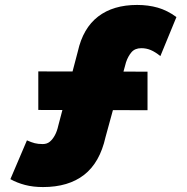

<svg xmlns="http://www.w3.org/2000/svg" viewBox="-20 -726 758 777"><path d="M154 31Q114 31 81.5 22.5Q49 14 22 -1L89 -158Q107 -150 120.5 -146.5Q134 -143 153 -143Q170 -143 181.5 -152.5Q193 -162 202 -178.5Q211 -195 216 -218L295 -518Q316 -612 377 -659Q438 -706 535 -706Q580 -706 618.5 -695Q657 -684 694 -657L629 -499Q608 -516 590 -523.5Q572 -531 552 -531Q526 -531 512 -514.5Q498 -498 490 -474L407 -171Q384 -68 320.5 -18.5Q257 31 154 31ZM135 -281V-437L577 -436V-280Z"/></svg>

Font: Lexend Exa ExtraBold
Style: Regular
Weight: 800
Designer: Bonnie Shaver-Troup, Thomas Jockin
Foundry: Lexend
Version: Version 1.007